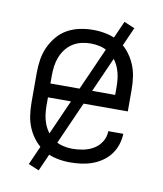

<svg xmlns="http://www.w3.org/2000/svg" viewBox="-75 -643 650 765"><g transform="rotate(10 250.0 -260.0)"><path d="M250 8Q223 8 196.5 2.5Q170 -3 147 -16Q124 -29 106 -50Q88 -71 77 -95.5Q66 -120 62 -146.5Q58 -173 58 -200V-320Q58 -347 62 -373.5Q66 -400 77 -424.5Q88 -449 105.5 -470Q123 -491 146.5 -504Q170 -517 196.5 -522.5Q223 -528 250 -528Q277 -528 303.5 -522.5Q330 -517 353.5 -504Q377 -491 394.5 -470Q412 -449 423 -424.5Q434 -400 438 -373.5Q442 -347 442 -320V-232H119V-200Q119 -181 121.5 -162Q124 -143 131 -125Q138 -107 149.5 -92Q161 -77 177 -66.5Q193 -56 212 -51.5Q231 -47 250 -47Q272 -47 294.5 -51.5Q317 -56 336 -67.5Q355 -79 367 -98.5Q379 -118 379 -141H440Q439 -118 432 -96.5Q425 -75 411.5 -57Q398 -39 379 -26Q360 -13 339 -5.5Q318 2 295.5 5Q273 8 250 8ZM119 -288H381V-320Q381 -339 378.5 -358Q376 -377 369 -395Q362 -413 350.5 -428Q339 -443 323 -453.5Q307 -464 288 -468.5Q269 -473 250 -473Q231 -473 212 -468.5Q193 -464 177 -453.5Q161 -443 149.5 -428Q138 -413 131 -395Q124 -377 121.5 -358Q119 -339 119 -320ZM133 61 90 43 367 -581 410 -563Z"/></g></svg>

Font: Iosevka Fixed SS04 Light
Style: Regular
Weight: 300
Monospace: yes
Designer: Belleve Invis
Foundry: Belleve Invis
Version: Version 32.5.0